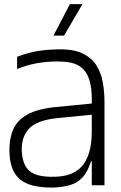

<svg xmlns="http://www.w3.org/2000/svg" viewBox="-20 -878 573 910"><path d="M415 0V-307Q415 -313 415 -328.1Q415 -343.2 415.1 -360.3Q415.2 -377.5 415.2 -390.6Q415.2 -403.7 415.2 -404.7Q415.2 -466.3 402.2 -503.1Q389.2 -539.8 366.2 -557.8Q343.2 -575.8 314 -581.3Q284.8 -586.8 252.5 -586.8Q201.7 -586.8 154.1 -578.2Q106.5 -569.5 61 -551V-609Q112.2 -628 156.1 -635.6Q200 -643.2 255 -644Q327.2 -645.7 371 -624.8Q414.8 -603.8 437.2 -567.7Q459.7 -531.5 467.4 -486.3Q475.2 -441.2 475.2 -394.3V0ZM231.5 11Q160.7 11.8 116.1 -4.7Q71.5 -21.3 49.8 -57Q28.2 -92.7 25 -146Q21.8 -214 41.1 -261Q60.3 -308 110 -335.4Q159.7 -362.8 247 -371L435 -389.3V-336.3L253.3 -318.3Q156 -308.8 117.9 -268.6Q79.8 -228.3 83.5 -158.7Q86.5 -111 104.8 -84.5Q123 -58 157.6 -48.2Q192.2 -38.5 242.2 -40.3Q280.5 -41.3 312 -52.4Q343.5 -63.5 366.4 -88.2Q389.3 -112.8 402.2 -154.3Q415 -195.8 415 -256.8L433 -113H411Q396 -64 371.4 -37.4Q346.8 -10.8 312.2 -0.8Q277.5 9.3 231.5 11ZM233.5 -709.3 311.3 -858.5H371L283.5 -709.3Z"/></svg>

Font: Matangi Light
Style: Regular
Weight: 300
Designer: Prashant Pant
Foundry: The Graphic Ant
Version: Version 3.002